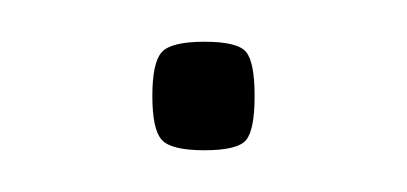

<svg xmlns="http://www.w3.org/2000/svg" viewBox="-20 -71 195 92"><path d="M53 -25Q53 -41 57.5 -46Q62 -51 78 -51Q94 -51 98 -46Q102 -41 102 -25Q102 -9 98 -4Q94 1 78 1Q62 1 57.5 -4Q53 -9 53 -25Z"/></svg>

Font: Georama ExtraLight
Style: Regular
Weight: 250
Version: Version 1.001